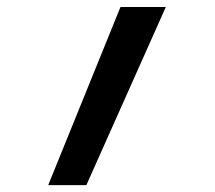

<svg xmlns="http://www.w3.org/2000/svg" viewBox="-20 -538 626 558"><path d="M120.1 0 330.1 -517.6H461.9L231 0Z"/></svg>

Font: CaskaydiaCove NFP SemiBold
Style: Regular
Weight: 600
Designer: Aaron Bell
Foundry: Saja Typeworks
Version: Version 2111.001; VTT 6.35;Nerd Fonts 3.1.1